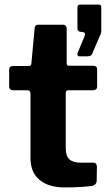

<svg xmlns="http://www.w3.org/2000/svg" viewBox="-20 -818 472 838"><path d="M278 -424Q267 -424 267 -412V-171Q267 -137 283 -122.5Q299 -108 334 -108H388Q395 -108 399 -103Q403 -98 403 -91L402 -30Q402 -11 380 -6Q362 -4 341.5 -2.5Q321 -1 300.5 -0.5Q280 0 261 0Q193 0 153 -32.5Q113 -65 113 -129V-409Q113 -424 100 -424H39Q20 -424 20 -441V-515Q20 -530 38 -530H107Q116 -530 117 -541L131 -693Q132 -710 146 -710H255Q271 -710 271 -691V-541Q271 -531 281 -531H386Q404 -531 404 -515V-441Q404 -424 384 -424ZM327 -572Q321 -572 319 -576.5Q317 -581 318 -585L349 -660Q355 -675 343 -678L333 -679Q318 -680 318 -694V-785Q318 -798 330 -798H411Q422 -798 422 -787V-679Q422 -677 421 -675Q420 -673 420 -671L383 -585Q381 -578 375.5 -575Q370 -572 358 -572Z"/></svg>

Font: Libre Franklin
Style: Bold
Weight: 700
Designer: Pablo Impallari, Rodrigo Fuenzalida, Nhung Nguyen
Foundry: Impallari Type
Version: Version 3.000